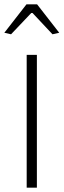

<svg xmlns="http://www.w3.org/2000/svg" viewBox="-34 -865 293 885"><path d="M-14 -714 88 -845H137L239 -714L208 -707L116 -805H110L17 -707ZM89 -612H136V0H89Z"/></svg>

Font: Athiti Light
Style: Regular
Weight: 300
Designer: CadsonDemak Team
Foundry: CadsonDemak
Version: Version 1.033